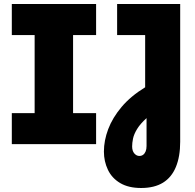

<svg xmlns="http://www.w3.org/2000/svg" viewBox="-20 -720 972 959"><path d="M39 0V-155H153V-545H39V-700H460V-545H345V-155H460V0ZM685 219Q622 219 580.5 194.5Q539 170 519 128Q499 86 499 37Q499 -18 520.5 -75Q542 -132 587.5 -186Q633 -240 705 -284V-545H565V-700H880V-12Q880 62 858.5 114Q837 166 794 192.5Q751 219 685 219ZM676 59Q687 59 695 53Q703 47 707.5 36Q712 25 712 9V-130Q681 -102 665 -76Q649 -50 644.5 -28Q640 -6 640 11Q640 34 651 46.5Q662 59 676 59Z"/></svg>

Font: MuseoModerno Thin ExtraBold
Style: Regular
Weight: 800
Version: Version 1.002